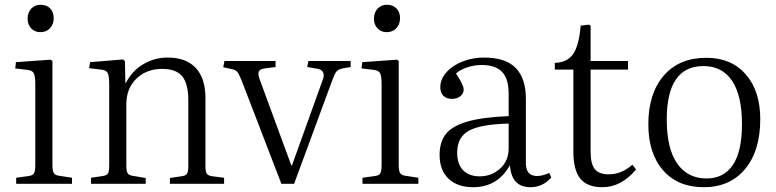

<svg xmlns="http://www.w3.org/2000/svg" viewBox="-20 -760 3211 794"><path d="M147 -627Q123.5 -627 108.9 -642.8Q94.2 -658.7 94.2 -682.1Q94.2 -707.5 108.9 -723.9Q123.5 -740.2 147.9 -740.2Q172.9 -740.2 187.5 -725.1Q202.1 -710 202.1 -685.1Q202.1 -660.2 187 -643.6Q171.9 -627 147 -627ZM46.9 0V-24.9L99.1 -32.2Q115.7 -34.2 120.8 -43.5Q126 -52.7 126 -80.1V-409.2Q126 -445.3 119.6 -457.3Q113.3 -469.2 91.8 -471.2L43 -477.1L45.9 -502.9L189 -513.2L196.8 -507.8V-77.1Q196.8 -54.2 202.4 -44.7Q208 -35.2 224.1 -33.2L277.8 -24.9V0Z M356.4 0V-24.9L405.8 -32.2Q421.9 -34.7 426.8 -43.5Q431.6 -52.2 431.6 -79.1V-410.2Q431.6 -446.3 425.3 -458.3Q418.9 -470.2 397.5 -472.2L348.6 -478L352.5 -502.9L488.8 -514.2L496.6 -507.8L498.5 -417H500.5Q525.9 -466.8 572.3 -494.4Q618.7 -522 673.3 -522Q749.5 -522 789.6 -479Q829.6 -436 829.6 -354V-71.8Q829.6 -49.8 835.4 -41.3Q841.3 -32.7 860.4 -30.8L906.7 -24.9V0H682.6V-23.9L728.5 -30.8Q747.1 -32.7 752.9 -41.3Q758.8 -49.8 758.8 -73.2V-344.2Q758.8 -413.6 733.6 -444.3Q708.5 -475.1 650.4 -475.1Q585.4 -475.1 543.9 -434.6Q502.4 -394 502.4 -329.1V-76.2Q502.4 -53.2 507.6 -44.2Q512.7 -35.2 527.3 -33.2L582.5 -23.9V0Z M1143.6 0 980.5 -423.8Q968.8 -453.6 961.4 -462.6Q954.1 -471.7 934.6 -475.1L903.3 -481.9L908.2 -507.8H1119.6V-482.9L1074.2 -477.1Q1054.2 -474.1 1050 -463.6Q1045.9 -453.1 1055.2 -428.2L1184.6 -76.2H1187.5L1312.5 -423.8Q1321.8 -445.8 1316.9 -459.2Q1312 -472.7 1290.5 -476.1L1250.5 -482.9L1255.4 -507.8H1430.2V-482.9L1396.5 -477.1Q1378.9 -473.1 1371.3 -464.1Q1363.8 -455.1 1352.5 -423.8L1196.3 0Z M1579.1 -627Q1555.7 -627 1541 -642.8Q1526.4 -658.7 1526.4 -682.1Q1526.4 -707.5 1541 -723.9Q1555.7 -740.2 1580.1 -740.2Q1605 -740.2 1619.6 -725.1Q1634.3 -710 1634.3 -685.1Q1634.3 -660.2 1619.1 -643.6Q1604 -627 1579.1 -627ZM1479 0V-24.9L1531.2 -32.2Q1547.9 -34.2 1553 -43.5Q1558.1 -52.7 1558.1 -80.1V-409.2Q1558.1 -445.3 1551.8 -457.3Q1545.4 -469.2 1523.9 -471.2L1475.1 -477.1L1478 -502.9L1621.1 -513.2L1628.9 -507.8V-77.1Q1628.9 -54.2 1634.5 -44.7Q1640.1 -35.2 1656.2 -33.2L1710 -24.9V0Z M1936.5 14.2Q1871.6 14.2 1834.7 -21.2Q1797.9 -56.6 1797.9 -119.1Q1797.9 -173.3 1824.2 -206.3Q1850.6 -239.3 1913.1 -257.3Q1975.6 -275.4 2083.5 -279.8V-372.1Q2083.5 -434.6 2056.2 -462.9Q2028.8 -491.2 1972.7 -491.2Q1940.9 -491.2 1911.9 -481.4Q1882.8 -471.7 1865.7 -456.1Q1897.5 -408.2 1897.5 -390.1Q1897.5 -373.5 1883.8 -362.3Q1870.1 -351.1 1849.6 -351.1Q1827.1 -351.1 1814 -363.5Q1800.8 -376 1800.8 -398.9Q1800.8 -433.1 1826.9 -461.9Q1853 -490.7 1894.3 -506.3Q1935.5 -522 1980.5 -522Q2071.3 -522 2113 -478.8Q2154.8 -435.5 2154.8 -350.1V-85Q2154.8 -32.2 2200.7 -32.2Q2223.6 -32.2 2251.5 -44.9L2259.8 -25.9Q2224.1 14.2 2173.8 14.2Q2094.7 14.2 2088.9 -77.1Q2038.1 14.2 1936.5 14.2ZM1963.9 -30.8Q2013.2 -30.8 2048.3 -63Q2083.5 -95.2 2083.5 -146V-249Q1967.8 -246.1 1919.2 -219.5Q1870.6 -192.9 1870.6 -128.9Q1870.6 -81.1 1895.3 -55.9Q1919.9 -30.8 1963.9 -30.8Z M2471.2 14.2Q2408.7 14.2 2379.9 -21.2Q2351.1 -56.6 2351.1 -132.8V-472.2H2274.4V-500Q2324.7 -501.5 2349.4 -535.4Q2374 -569.3 2381.3 -653.8L2415 -658.2L2422.4 -653.8V-507.8H2577.1V-472.2H2422.4V-132.8Q2422.4 -82 2439.9 -60.5Q2457.5 -39.1 2497.1 -39.1Q2550.8 -39.1 2595.2 -79.1L2610.4 -59.1Q2548.8 14.2 2471.2 14.2Z M2890.1 14.2Q2783.2 14.2 2722.2 -55.7Q2661.1 -125.5 2661.1 -246.1Q2661.1 -373.5 2724.9 -447.3Q2788.6 -521 2901.4 -521Q3004.4 -521 3064.2 -452.4Q3124 -383.8 3124 -267.1Q3124 -136.7 3061.5 -61.3Q2999 14.2 2890.1 14.2ZM2902.3 -22Q2973.1 -22 3010.7 -77.9Q3048.3 -133.8 3048.3 -246.1Q3048.3 -365.2 3007.3 -426Q2966.3 -486.8 2889.2 -486.8Q2737.3 -486.8 2737.3 -266.1Q2737.3 -145.5 2780.5 -83.7Q2823.7 -22 2902.3 -22Z"/></svg>

Font: Literata Light
Style: Regular
Weight: 300
Designer: Latin by Veronika Burian and Jose Scaglione. Greek by Irene Vlachou. Cyrillic by Vera Evstafieva.
Foundry: TypeTogether
Version: Version 3.021